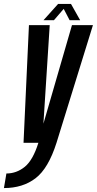

<svg xmlns="http://www.w3.org/2000/svg" viewBox="-82 -725 492 975"><path d="M37.5 0 65 -597.5H170.5L138.5 -97L283.5 -597.5H390L205 0Q163.5 130.5 98.5 180.2Q33.5 230 -62 230L-49.5 156Q2 156 44 122Q85.5 88 113 0ZM139 -622.5 213 -705H278.5L325 -622.5H271.5L241.5 -680L192 -622.5Z"/></svg>

Font: Anybody Condensed Medium
Style: Italic
Weight: 500
Width: 3
Italic angle: -10°
Designer: Tyler Finck
Foundry: Etcetera Type Company
Version: Version 1.010; ttfautohint (v1.8.3) -l 8 -r 50 -G 200 -x 14 